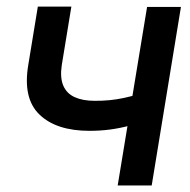

<svg xmlns="http://www.w3.org/2000/svg" viewBox="-20 -567 580 587"><path d="M533.2 -545.9 443.8 0H339.8L429.7 -545.9ZM446.3 -292 431.6 -200.2Q405.3 -190.9 376.7 -183.1Q348.1 -175.3 317.4 -171.1Q286.6 -167 253.9 -167Q152.3 -167 100.8 -216.6Q49.3 -266.1 66.4 -368.2L95.7 -546.9H198.2L168.9 -368.2Q163.1 -330.1 173.3 -305.7Q183.6 -281.2 208.3 -270Q232.9 -258.8 269 -258.8Q316.4 -258.3 358.9 -267.6Q401.4 -276.9 446.3 -292Z"/></svg>

Font: Inter Tight Medium
Style: Italic
Weight: 500
Italic angle: -9.39999°
Designer: Rasmus Andersson
Foundry: rsms
Version: Version 3.004